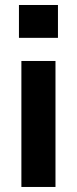

<svg xmlns="http://www.w3.org/2000/svg" viewBox="-20 -742 304 762"><path d="M210 -591.8H55.2V-722.2H210ZM200.2 0H64.9V-500H200.2Z"/></svg>

Font: Perun
Style: Bold
Weight: 700
Foundry: Copyright (c) Stefan Peev, Context Ltd, 2016
Version: Version 1.0000